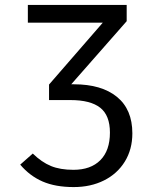

<svg xmlns="http://www.w3.org/2000/svg" viewBox="-20 -547 640 779"><path d="M517 -6Q517 59 486.5 108.5Q456 158 402 185Q348 212 279 212Q205 212 153 189.5Q101 167 62 121L113 76Q149 111 186.5 126.5Q224 142 278 142Q348 142 387 103Q426 64 426 -9Q426 -79 386.5 -110Q347 -141 266 -141H179V-204L397 -455H93V-527H494V-461L269 -205H280Q392 -205 454.5 -154Q517 -103 517 -6Z"/></svg>

Font: FiraDG Mono
Style: Regular
Weight: 400
Designer: Carrois Corporate & Edenspiekermann AG
Foundry: Carrois Corporate GbR & Edenspiekermann AG
Version: Version 3.206